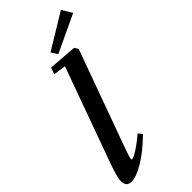

<svg xmlns="http://www.w3.org/2000/svg" viewBox="-286 -961 1027 1027"><g transform="rotate(-45 228.0 -447.5)"><path d="M243.2 -748.5 220.2 -784.7 420.4 -906.2 455.6 -848.6ZM39.1 11.2Q-0.5 11.2 -0.5 -30.3Q-0.5 -63 30.8 -147.5L222.7 -677.7L151.9 -688L165.5 -725.1L327.1 -712.9L340.3 -691.4L143.1 -147.9Q121.1 -87.9 121.1 -76.2Q121.1 -72.3 126 -72.3Q131.3 -72.3 144.5 -78.4Q157.7 -84.5 184.3 -102.8Q210.9 -121.1 243.2 -148.4L261.7 -126.5Q192.9 -59.1 133.5 -23.9Q74.2 11.2 39.1 11.2Z"/></g></svg>

Font: Elstob 6pt
Style: Italic
Weight: 700
Italic angle: -20°
Designer: Peter S. Baker
Version: Version 1.015